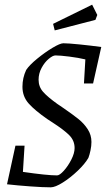

<svg xmlns="http://www.w3.org/2000/svg" viewBox="-20 -792 453 821"><path d="M339 -435 345 -538Q316 -545 276.5 -550Q237 -555 217 -555Q206 -555 188.5 -540.5Q171 -526 158 -502Q145 -478 145 -451Q145 -421 164.5 -399Q184 -377 226 -347Q231 -344 238 -339Q245 -334 254 -328Q293 -301 316 -282.5Q339 -264 355 -239.5Q371 -215 371 -185Q371 -168 367 -149Q363 -130 358 -117Q343 -91 312 -61.5Q281 -32 248.5 -11.5Q216 9 197 9Q164 9 109 5Q54 1 10 -4L46 -169H85L78 -57Q181 -42 224 -42Q235 -42 253 -62Q271 -82 285 -109.5Q299 -137 299 -159Q299 -191 276 -214Q253 -237 205 -268L182 -283Q130 -319 103 -349Q76 -379 76 -421Q76 -459 92 -493Q106 -514 139 -541Q172 -568 204.5 -587.5Q237 -607 251 -607Q271 -607 320.5 -602Q370 -597 413 -591L378 -435ZM207 -690 374 -772 396 -728 388 -707 214 -662Z"/></svg>

Font: Grenze Light
Style: Italic
Weight: 300
Italic angle: -10°
Designer: Renata Polastri
Foundry: Omnibus-Type
Version: Version 1.002; ttfautohint (v1.8)